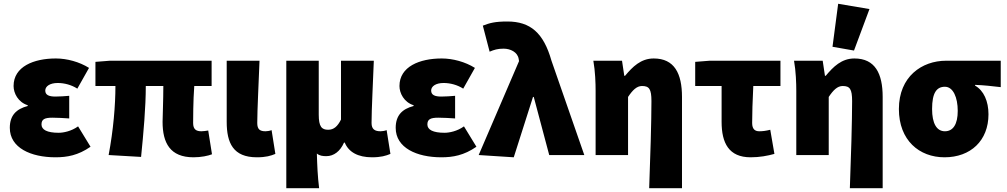

<svg xmlns="http://www.w3.org/2000/svg" viewBox="-20 -822 5338 1018"><path d="M274 12C335 12 394 2 460 -44L394 -152C358 -126 316 -118 291 -118C230 -118 200 -134 200 -162C200 -190 217 -198 258 -198C286 -198 318 -196 347 -194V-314C324 -312 296 -310 274 -310C240 -310 220 -318 220 -342C220 -364 244 -382 286 -382C321 -382 359 -372 390 -352L452 -462C401 -494 335 -512 276 -512C159 -512 52 -469 52 -366C52 -328 76 -280 127 -264V-260C66 -244 32 -210 32 -144C32 -38 144 12 274 12Z M1006 12C1047 12 1084 4 1104 -4L1084 -130C1071 -128 1058 -126 1048 -126C1020 -126 1004 -136 1004 -170C1004 -184 1004 -288 1010 -366H1102V-500H562L486 -494V-366H592C592 -264 581 -132 556 0L728 10C741 -118 753 -254 753 -366H846C846 -292 842 -198 842 -176C842 -64 882 12 1006 12Z M1342 12C1390 12 1416 4 1440 -6L1420 -132C1410 -128 1396 -126 1388 -126C1358 -126 1344 -136 1344 -170C1344 -240 1352 -390 1356 -500H1182V-176C1182 -64 1216 12 1342 12Z M1498 176H1672C1664 110 1662 57 1660 -8C1674 4 1692 6 1710 6C1750 6 1784 -20 1804 -66H1808C1828 -16 1878 12 1952 12C2000 12 2026 4 2050 -6L2030 -132C2020 -128 2006 -126 1998 -126C1968 -126 1950 -136 1950 -170C1950 -240 1958 -390 1962 -500H1788V-188C1770 -152 1750 -134 1720 -134C1686 -134 1670 -150 1670 -214V-500H1498Z M2320 12C2381 12 2440 2 2506 -44L2440 -152C2404 -126 2362 -118 2337 -118C2276 -118 2246 -134 2246 -162C2246 -190 2263 -198 2304 -198C2332 -198 2364 -196 2393 -194V-314C2370 -312 2342 -310 2320 -310C2286 -310 2266 -318 2266 -342C2266 -364 2290 -382 2332 -382C2367 -382 2405 -372 2436 -352L2498 -462C2447 -494 2381 -512 2322 -512C2205 -512 2098 -469 2098 -366C2098 -328 2122 -280 2173 -264V-260C2112 -244 2078 -210 2078 -144C2078 -38 2190 12 2320 12Z M2704 12 2806 -308H2810L2892 0H3078L2904 -500C2862 -648 2792 -708 2670 -708C2604 -708 2576 -700 2540 -686L2576 -548C2600 -558 2618 -564 2650 -564C2686 -564 2724 -546 2730 -510L2732 -498L2518 0Z M3422 176H3596V-308C3596 -432 3556 -512 3446 -512C3378 -512 3334 -468 3294 -420H3290L3278 -500H3126C3136 -444 3138 -380 3138 -340V0H3310V-308C3334 -344 3356 -366 3384 -366C3422 -366 3434 -350 3434 -286C3434 -182 3428 22 3422 176Z M3960 12C4008 12 4050 4 4086 -6L4064 -134C4040 -128 4024 -126 4006 -126C3984 -126 3968 -136 3968 -170C3968 -214 3970 -290 3974 -366H4118V-500H3742L3666 -494V-366H3806V-176C3806 -64 3844 12 3960 12Z M4486 176H4660V-308C4660 -432 4620 -512 4510 -512C4442 -512 4398 -468 4358 -420H4354L4342 -500H4190C4200 -444 4202 -380 4202 -340V0H4374V-308C4398 -344 4420 -366 4448 -366C4486 -366 4498 -350 4498 -286C4498 -182 4492 22 4486 176ZM4394 -574 4508 -554 4590 -774 4424 -802Z M4988 12C5126 12 5221 -76 5221 -216C5221 -285 5196 -342 5150 -368V-372C5201 -370 5232 -366 5286 -360V-500H4996C4868 -500 4746 -416 4746 -244C4746 -78 4854 12 4988 12ZM4990 -126C4946 -126 4922 -168 4922 -244C4922 -330 4946 -362 4990 -362C5034 -362 5058 -305 5058 -234C5058 -164 5034 -126 4990 -126Z"/></svg>

Font: Giro Sans Black
Style: Regular
Weight: 900
Designer: Paul D. Hunt
Foundry: Adobe Systems Incorporated
Version: Version 1.000;PS 1.0;hotconv 1.0.88;makeotf.lib2.5.647800